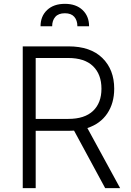

<svg xmlns="http://www.w3.org/2000/svg" viewBox="-20 -965 671 985"><path d="M188 -830.1Q188 -881.8 221.7 -913.6Q255.4 -945.3 313 -945.3Q370.1 -945.3 403.6 -913.6Q437 -881.8 437 -830.1H377Q377 -860.4 361.1 -878.7Q345.2 -897 313 -897Q279.8 -897 263.7 -878.4Q247.6 -859.9 247.6 -830.1ZM96.7 0V-727.1H331.5Q444.3 -727.1 505.1 -667.5Q565.9 -607.9 565.9 -509.8Q565.9 -436 530.5 -383.1Q495.1 -330.1 428.2 -308.1L596.2 0H519.5L359.9 -294.9Q342.3 -293.9 332.5 -293.9H163.1V0ZM163.1 -355H330.6Q414.1 -355 457.3 -396Q500.5 -437 500.5 -509.8Q500.5 -583.5 457.3 -625.5Q414.1 -667.5 329.6 -667.5H163.1Z"/></svg>

Font: Interop Light
Style: Regular
Weight: 300
Designer: Rasmus Andersson, Google, Jang Haemin
Foundry: jhaemin
Version: Version 1.007